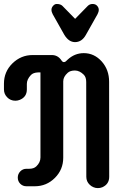

<svg xmlns="http://www.w3.org/2000/svg" viewBox="-42 -942 648 971"><path d="M93.8 -489.7Q93.8 -451.7 58.1 -437Q47.4 -432.6 35.4 -432.6Q23.4 -432.6 12.9 -437Q2.4 -441.4 -4.9 -449.2Q-22 -465.8 -22 -489.7V-519Q-22 -579.1 20.5 -621.1Q64 -663.6 122.6 -663.6H220.2Q249 -663.6 266.6 -639.6Q273.9 -627.9 280.5 -627.9Q287.1 -627.9 291 -631.8L299.8 -640.1Q335.4 -673.3 381.8 -673.3Q434.6 -673.3 472.7 -630.9Q509.8 -588.9 509.8 -528.8L510.3 -47.9Q510.3 -10.7 475.6 4.9Q464.8 9.3 452.9 9.3Q440.9 9.3 430.2 4.6Q419.4 0 411.6 -7.8Q394.5 -23.9 394.5 -47.9L394 -527.3Q394 -551.8 381.8 -564Q360.4 -585.4 336.9 -585.4Q313.5 -585.4 300.8 -574.2Q277.8 -553.7 277.8 -530.8V-144.5Q277.8 -84.5 235.8 -42.5Q193.4 0 133.8 0H91.8Q73.2 0 60.5 -12.7Q47.9 -25.4 47.9 -43.7Q47.9 -62 60.5 -75.2Q73.2 -88.4 91.8 -88.4H105Q128.9 -88.4 141.6 -100.6Q162.6 -120.6 162.6 -145.5V-575.7H149.4Q126 -574.7 114.3 -562.5Q93.8 -541 93.8 -517.6ZM224.6 -870.1Q218.3 -881.8 218.3 -892.6Q218.3 -903.3 226.6 -912.6Q234.9 -921.9 244.6 -921.9Q264.2 -921.9 273.9 -912.1L337.9 -846.7L401.9 -912.1Q411.6 -921.9 426.3 -921.9Q440.9 -921.9 449.2 -912.6Q457.5 -903.3 457.5 -892.6Q457.5 -881.8 451.2 -870.1L392.6 -766.1Q372.1 -729 337.4 -729Q305.7 -729 283.2 -766.1Z"/></svg>

Font: Supermercado
Style: Regular
Weight: 400
Designer: James Grieshaber
Foundry: James Grieshaber
Version: Version 1.002